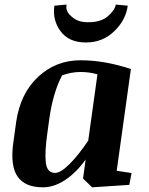

<svg xmlns="http://www.w3.org/2000/svg" viewBox="-20 -802 647 833"><path d="M218.8 -51.8Q243.2 -51.8 282.2 -90.8Q321.3 -129.9 362.8 -191.9L402.8 -479.5Q368.2 -489.7 329.1 -489.7Q290 -489.7 249.5 -475.1Q210.4 -401.4 194.3 -289.1L185.5 -225.1Q173.8 -143.6 178.7 -97.7Q183.6 -51.8 218.8 -51.8ZM166.5 10.7Q88.4 10.7 56.2 -36.1Q23.9 -83 37.6 -182.1L50.3 -273.9Q68.4 -397 145.5 -468.8Q222.7 -540.5 328.6 -540.5Q434.6 -540.5 547.9 -502.4L486.3 -61L550.8 -51.3L541 0L379.9 10.7L340.3 -27.3L351.6 -109.9Q311.5 -53.7 263.2 -21.5Q214.8 10.7 166.5 10.7ZM215.8 -777.3 268.6 -782.2Q264.6 -757.8 280.3 -740.2Q295.9 -722.7 315.4 -713.9Q335 -705.1 364.7 -705.6Q417.5 -705.6 447.8 -731.4Q478 -757.3 482.4 -782.2L534.2 -777.3Q525.9 -714.8 475.6 -666.5Q425.3 -617.7 352.5 -617.7Q279.3 -617.7 243.2 -666Q207 -714.4 215.8 -777.3Z"/></svg>

Font: NoticiaText-BoldItalic
Style: Bold Italic
Weight: 700
Italic angle: -8°
Designer: JM Sole
Foundry: JM Sole
Version: Version 1.003